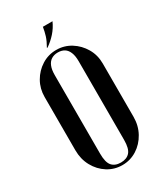

<svg xmlns="http://www.w3.org/2000/svg" viewBox="-210 -934 884 1027"><g transform="rotate(-30 232.5 -421.0)"><path d="M53 -188.8Q53 -134 77.2 -89.8Q101.5 -45.5 142.2 -19.8Q183 6 232.2 6Q281.5 6 322.4 -19.9Q363.2 -45.8 387.6 -90Q412 -134.2 412 -188.8V-517.8Q412 -569.8 387.2 -612Q362.5 -654.2 321.8 -679.6Q281 -705 232 -705Q182.8 -705 142 -679.2Q101.2 -653.5 77.1 -611.2Q53 -569 53 -517.8ZM158.5 -592.8Q158.5 -625.5 167.4 -647Q176.2 -668.5 193.2 -678.8Q210.2 -689 232.8 -689Q256 -689 272.4 -678.9Q288.8 -668.8 297.6 -647.2Q306.5 -625.8 306.5 -592.8V-107Q306.5 -52.8 287.1 -31.4Q267.8 -10 232 -10Q196 -10 177.2 -31.5Q158.5 -53 158.5 -107ZM199 -739Q228.2 -759 252.6 -786.2Q277 -813.5 292.2 -847.8H232.8Q228.5 -820.5 220.9 -795.9Q213.2 -771.2 194.8 -739Z"/></g></svg>

Font: Emberly Black
Style: Regular
Weight: 900
Designer: Rajesh Rajput
Foundry: Rajesh Rajput
Version: Version 1.000